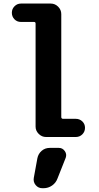

<svg xmlns="http://www.w3.org/2000/svg" viewBox="-20 -750 540 1051"><path d="M394.5 -99.6Q416 -99.6 430.7 -85.4Q445.3 -71.3 445.3 -50.3Q445.3 -29.3 430.7 -14.6Q416 0 394.5 0H232.4Q209 0 191.9 -17.1Q174.8 -34.2 174.8 -56.6V-621.1Q174.8 -629.9 166 -629.9H94.7Q73.2 -629.9 59.1 -644.5Q44.9 -659.2 44.9 -680.2Q44.9 -701.2 59.6 -715.8Q74.2 -730.5 94.7 -730.5H257.8Q281.2 -730.5 298.3 -713.4Q315.4 -696.3 315.4 -672.9V-109.4Q315.4 -100.6 324.2 -99.6ZM302.7 59.6Q322.3 59.6 334.5 76.7Q346.7 93.8 339.8 113.3L294.9 226.6Q286.1 251 265.1 265.6Q244.1 280.3 217.8 280.3H211.9Q189.5 280.3 175.3 263.2Q161.1 246.1 165 223.6L184.6 116.2Q189.5 91.8 208 75.7Q226.6 59.6 252 59.6Z"/></svg>

Font: Rounded Mgen+ 1mn bold
Style: Bold
Weight: 700
Designer: [Source Han Sans]
Ryoko NISHIZUKA  (kana & ideographs); Paul D. Hunt (Latin, Greek & Cyrillic); Wenlong ZHANG  (bopomofo
Version: Version 1.059.20150602